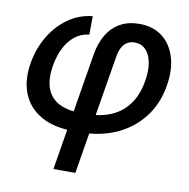

<svg xmlns="http://www.w3.org/2000/svg" viewBox="-82 -621 892 905"><g transform="rotate(10 364.0 -168.0)"><path d="M232.4 204.1 325.7 -360.8Q335 -417 359.4 -457Q383.8 -497.1 422.6 -518.6Q461.4 -540 513.7 -540Q579.1 -540 623.3 -506.1Q667.5 -472.2 685.5 -412.8Q703.6 -353.5 690.9 -276.9Q676.3 -187 626.2 -122.3Q576.2 -57.6 499.5 -22.9Q422.9 11.7 327.1 11.7H295.9Q202.1 11.7 140.1 -22.9Q78.1 -57.6 52 -120.8Q25.9 -184.1 40 -269Q51.8 -339.4 86.2 -397.7Q120.6 -456.1 172.9 -493.4Q225.1 -530.8 290 -537.6L289.1 -449.2Q251 -445.3 221.4 -422.1Q191.9 -398.9 172.6 -360.8Q153.3 -322.8 145.5 -273.9Q134.8 -209 150.9 -165.5Q167 -122.1 207.8 -100.3Q248.5 -78.6 311 -78.6H342.3Q408.7 -78.6 459.7 -100.8Q510.7 -123 543 -168Q575.2 -212.9 586.4 -279.8Q594.7 -329.1 587.9 -367.4Q581.1 -405.8 560.3 -427.7Q539.6 -449.7 506.3 -449.7Q484.9 -449.7 469.7 -439.7Q454.6 -429.7 445.3 -411.6Q436 -393.6 432.1 -368.7L337.4 204.1Z"/></g></svg>

Font: Inter 24pt Medium
Style: Italic
Weight: 500
Italic angle: -9.3988°
Designer: Rasmus Andersson
Foundry: rsms
Version: Version 4.001;git-66647c0bb